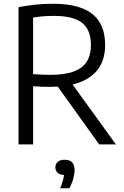

<svg xmlns="http://www.w3.org/2000/svg" viewBox="-20 -768 657 1021"><path d="M78.5 0V-730Q118.5 -737.5 163.5 -742.8Q208.5 -748 262.5 -748Q402 -748 470.5 -694Q539 -640 539 -528.5Q539 -444.5 494.8 -391.8Q450.5 -339 366 -318.5L596.5 0H507.5L287 -307.5Q267.5 -306 246.5 -306Q218 -306 197.2 -307Q176.5 -308 156 -309.5V0ZM245.5 -370Q360 -370 411.8 -408.5Q463.5 -447 463.5 -528.5Q463.5 -609 417 -646.2Q370.5 -683.5 267 -683.5Q233.5 -683.5 207.8 -681.2Q182 -679 156 -674.5V-374Q181.5 -372 200.8 -371Q220 -370 245.5 -370ZM300 233Q309 211.5 313.8 194.8Q318.5 178 320.5 162.5Q298 161.5 286.2 150.5Q274.5 139.5 274.5 122Q274.5 104 287 92.8Q299.5 81.5 324 81.5Q376.5 81.5 376.5 136Q376.5 157.5 369.2 183.8Q362 210 348.5 233Z"/></svg>

Font: Encode Sans SmCnd
Style: Regular
Weight: 400
Width: 4
Designer: Multiple Designers
Foundry: Impallari Type
Version: Version 3.002; ttfautohint (v1.8.3) -l 8 -r 50 -G 200 -x 14 